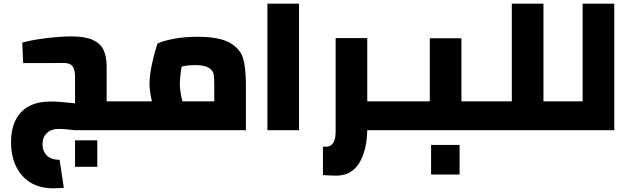

<svg xmlns="http://www.w3.org/2000/svg" viewBox="-20 -708 3433 1044"><path d="M327 313Q297 316 270 316Q162 316 101 247.5Q40 179 40 64Q40 -40 94.5 -98Q149 -156 257 -156Q303 -156 388 -146V-290Q388 -330 374.5 -348Q361 -366 320 -366Q304 -365 258 -365H160H106L101 -476Q152 -491 231 -500.5Q310 -510 369 -510Q443 -510 484.5 -491Q526 -472 542.5 -437.5Q559 -403 560 -349V-157H657V0H388Q364 -3 339.5 -5Q315 -7 298 -7Q259 -7 235 15.5Q211 38 211 77Q211 113 234 137Q257 161 304 161ZM388 55H509V199H388Z M1317 -250V0H657V-157H806Q793 -213 793 -252Q793 -299 806.5 -361Q820 -423 836 -471Q864 -485 922 -496.5Q980 -508 1054 -508Q1173 -508 1230 -475Q1287 -442 1302 -390Q1317 -338 1317 -250ZM972 -157H1145V-254Q1145 -289 1140.5 -308Q1136 -327 1113 -340.5Q1090 -354 1040 -354Q1002 -354 968 -346Q958 -291 958 -252Q958 -227 962.5 -201Q967 -175 972 -157Z M1434 -688H1606V0H1434Z M2168 0H1977Q1974 114 1932 180.5Q1890 247 1808 247Q1786 247 1736 244V89L1751 90Q1805 90 1805 8V-501H1977V-157H2168Z M2168 0ZM2640 -157V0H2168V-157H2317V-500H2489V-157ZM2324 80H2479V241H2324Z M3025 -157V0H2640V-157H2763V-688H2935V-157Z M3320 -688V0H3025V-157H3148V-688Z"/></svg>

Font: Cairo Black
Style: Regular
Weight: 900
Designer: Mohamed Gaber, the designers of Titillium
Foundry: Kief Type Foundry
Version: Version 2.009; ttfautohint (v1.5.33-1714) -l 8 -r 50 -G 200 